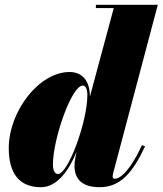

<svg xmlns="http://www.w3.org/2000/svg" viewBox="-20 -770 678 800"><path d="M354.5 -368C354.5 -433 323 -470 270 -470C142 -470 16.5 -305.5 16.5 -152.5C16.5 -55 54.5 10 150.5 10C217.5 10 266 -58 299 -137L293.5 -110C291.5 -101 290.5 -90 290.5 -78.5C290.5 -23.5 322.5 10 395.5 10C480.5 10 532.5 -49 584.5 -160.5L571.5 -165C513.5 -41.5 473.5 -25 458 -25C452 -25 449.5 -29.5 449.5 -34C449.5 -38.5 450 -42.5 451.5 -48.5L637.5 -750H379.5V-736.5H454L354.5 -367ZM344 -374C344 -262.5 264 -45 221.5 -45C207 -45 200.5 -62.5 200.5 -85C200.5 -190 278 -413.5 325 -413.5C336.5 -413.5 344 -399.5 344 -374Z"/></svg>

Font: Bodoni* 16pt Fatface
Style: Italic
Weight: 900
Italic angle: -13°
Version: Version 2.3